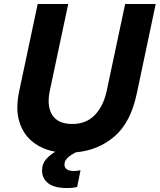

<svg xmlns="http://www.w3.org/2000/svg" viewBox="-20 -760 805 968"><path d="M316 188Q253 188 222.5 163.5Q192 139 192 100Q192 65 213 42Q234 19 259 5Q195 -6 146.5 -43.5Q98 -81 77.5 -146Q57 -211 78 -306L170 -740H324L231 -302Q215 -225 243.5 -180Q272 -135 345 -135Q414 -135 457.5 -179.5Q501 -224 518 -302L611 -740H765L670 -290Q639 -142 557 -72Q475 -2 362 8Q354 12 340 20.5Q326 29 315.5 41.5Q305 54 305 70Q305 84 316 93Q327 102 352 102Q365 102 375.5 100Q386 98 386 98L369 183Q369 183 354.5 185.5Q340 188 316 188Z"/></svg>

Font: Be Vietnam Pro
Style: Bold Italic
Weight: 700
Italic angle: -12°
Designer: Lam Bao, Tony Le, Vietanh Nguyen
Foundry: Yellow Type Foundry
Version: Version 1.002; ttfautohint (v1.8.3)